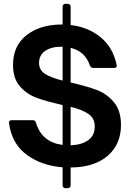

<svg xmlns="http://www.w3.org/2000/svg" viewBox="-20 -883 680 1003"><path d="M349 -8V84Q349 100 333 100H323Q307 100 307 84V-9Q200 -17 121.5 -73Q43 -129 27 -239V-243Q27 -255 41 -255H152Q165 -255 168 -242Q198 -140 307 -126V-334L300 -336Q220 -354 170 -372.5Q120 -391 84 -432Q48 -473 48 -544Q48 -644 119 -699.5Q190 -755 303 -755H307V-847Q307 -863 323 -863H333Q349 -863 349 -847V-752Q440 -742 505 -689Q570 -636 589 -545Q590 -543 590 -540Q590 -528 576 -528H467Q455 -528 450 -540Q425 -615 349 -633V-452Q432 -433 484.5 -413.5Q537 -394 574.5 -350Q612 -306 612 -230Q612 -129 542.5 -69Q473 -9 349 -8ZM307 -462V-639H300Q248 -639 216 -617Q184 -595 184 -555Q184 -517 215.5 -497Q247 -477 307 -462ZM349 -124Q406 -126 440.5 -150.5Q475 -175 475 -223Q475 -265 442.5 -287.5Q410 -310 349 -325Z"/></svg>

Font: Open Sauce Two
Style: Bold
Weight: 700
Designer: Alfredo Marco Pradil
Foundry: Creative Sauce Fz LLC
Version: Version 1.477